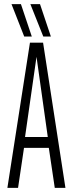

<svg xmlns="http://www.w3.org/2000/svg" viewBox="-20 -916 355 936"><path d="M16 0 126 -708H190L299 0H247L218 -195H97L68 0ZM102 -248H213L158 -639ZM191 -738 128 -896H175L228 -738ZM98 -738 36 -896H82L135 -738Z"/></svg>

Font: Georama ExtraCondensed Light
Style: Regular
Weight: 300
Width: 2
Designer: Jean-Baptiste Levee
Foundry: Production Type
Version: Version 1.000